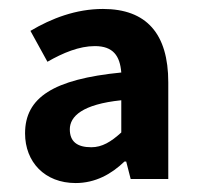

<svg xmlns="http://www.w3.org/2000/svg" viewBox="-20 -832 443 429"><path d="M149 -423C193 -423 229 -443 258 -471H262L272 -432H356V-648C356 -757 307 -812 210 -812C150 -812 95 -791 48 -763L86 -694C121 -714 157 -729 192 -729C233 -729 248 -707 251 -670C99 -655 36 -614 36 -534C36 -470 80 -423 149 -423ZM184 -503C152 -503 136 -516 136 -543C136 -572 164 -599 251 -608V-536C228 -515 208 -503 184 -503Z"/></svg>

Font: Spoqa Han Sans Neo Bold
Style: Bold
Weight: 700
Designer: [Spoqa Han Sans Neo] Dong-huui Kim  Younghwa Kang  Yujin Lee  [Noto Sans] Ryoko NISHIZUKA  (kana & ideographs); Paul D. 
Foundry: Spoqa (http://www.spoqa-han-sans.com)
Version: Version 1.000